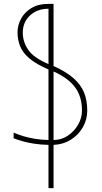

<svg xmlns="http://www.w3.org/2000/svg" viewBox="-20 -734 523 986"><path d="M255 -395Q321 -365 358.5 -331.5Q396 -298 412 -258Q428 -218 428 -166Q428 -119 405 -79.5Q382 -40 343 -16Q304 8 255 10V232H229V10Q188 9 156 4Q124 -1 98.5 -8Q73 -15 50 -24V-53Q75 -42 102.5 -34Q130 -26 161 -21Q192 -16 229 -15V-377Q165 -405 130.5 -434.5Q96 -464 83 -497.5Q70 -531 70 -567Q70 -605 88.5 -638.5Q107 -672 142 -693Q177 -714 227 -714H255ZM97 -566Q97 -519 125 -478Q153 -437 229 -405V-689Q171 -689 134 -654.5Q97 -620 97 -566ZM255 -15Q295 -15 328 -37Q361 -59 381 -93.5Q401 -128 401 -167Q401 -237 366 -285Q331 -333 255 -367Z"/></svg>

Font: Noto Sans Armenian Thin
Style: Regular
Weight: 250
Version: Version 2.007